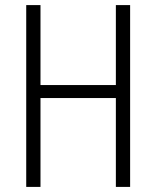

<svg xmlns="http://www.w3.org/2000/svg" viewBox="-20 -785 614 754"><path d="M491 -51H435V-400H139V-51H83V-765H139V-451H435V-765H491Z"/></svg>

Font: Noto Sans Tamil UI Condensed Light
Style: Regular
Weight: 300
Width: 3
Designer: Jelle Bosma - Monotype Design Team
Foundry: Monotype Imaging Inc.
Version: Version 2.004; ttfautohint (v1.8.4.7-5d5b)